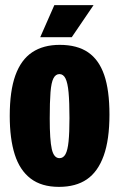

<svg xmlns="http://www.w3.org/2000/svg" viewBox="-20 -716 465 749"><path d="M210 13Q142 13 99.5 -19.5Q57 -52 37.5 -113.5Q18 -175 18 -264Q18 -361 40 -422Q62 -483 105.5 -512Q149 -541 213 -541Q281 -541 323.5 -512Q366 -483 386.5 -423.5Q407 -364 407 -269Q407 -171 384.5 -108.5Q362 -46 319 -16.5Q276 13 210 13ZM212 -99Q227 -99 235.5 -114.5Q244 -130 247.5 -164.5Q251 -199 251 -255Q251 -318 247.5 -355.5Q244 -393 235.5 -410Q227 -427 212 -427Q197 -427 188.5 -410.5Q180 -394 177 -356Q174 -318 174 -254Q174 -170 182 -134.5Q190 -99 212 -99ZM260 -571H137L192 -696H345Z"/></svg>

Font: Bricolage Grotesque 72pt Condensed ExtraBold
Style: Regular
Weight: 800
Width: 3
Designer: Mathieu Triay
Foundry: Atelier Triay
Version: Version 1.001;gftools[0.9.33.dev8+g029e19f]